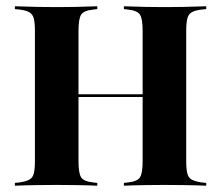

<svg xmlns="http://www.w3.org/2000/svg" viewBox="-20 -591 704 611"><path d="M91.1 -369.4V-492.7Q91.1 -518.5 87.5 -532.3Q83.9 -546 73.4 -552Q62.9 -558.1 42.7 -560.5L27.4 -562.1V-571Q40.3 -571 58.5 -570.2Q76.6 -569.4 100 -569Q123.4 -568.5 149.2 -568.5H159.7H171.8Q197.6 -568.5 219.8 -569Q241.9 -569.4 259.7 -570.2Q277.4 -571 289.5 -571V-562.1L275.8 -560.5Q246.8 -557.3 238.3 -544.4Q229.8 -531.5 229.8 -492.7V-369.4ZM433.9 -201.6V-492.7Q433.9 -531.5 425.4 -544.4Q416.9 -557.3 387.9 -560.5L374.2 -562.1V-571Q386.3 -571 404 -570.2Q421.8 -569.4 444.4 -569Q466.9 -568.5 491.9 -568.5H503.2H514.5Q541.1 -568.5 564.1 -569Q587.1 -569.4 605.6 -570.2Q624.2 -571 636.3 -571V-562.1L621 -560.5Q600.8 -558.1 590.3 -552Q579.8 -546 576.2 -532.3Q572.6 -518.5 572.6 -492.7V-201.6ZM149.2 -2.4Q123.4 -2.4 100 -2Q76.6 -1.6 58.5 -1.2Q40.3 -0.8 27.4 0V-8.9L42.7 -10.5Q62.9 -13.7 73.4 -19.4Q83.9 -25 87.5 -38.7Q91.1 -52.4 91.1 -78.2V-369.4H229.8V-78.2Q229.8 -39.5 238.3 -26.6Q246.8 -13.7 275.8 -10.5L289.5 -8.9V0Q277.4 -0.8 259.7 -1.2Q241.9 -1.6 219.8 -2Q197.6 -2.4 171 -2.4H159.7ZM172.6 -282.3V-291.1H491.1V-282.3ZM491.9 -2.4Q466.9 -2.4 444.4 -2Q421.8 -1.6 404 -1.2Q386.3 -0.8 374.2 0V-8.9L387.9 -10.5Q416.9 -13.7 425.4 -26.6Q433.9 -39.5 433.9 -78.2V-201.6H572.6V-78.2Q572.6 -52.4 576.2 -38.7Q579.8 -25 590.3 -19.4Q600.8 -13.7 621 -10.5L636.3 -8.9V0Q624.2 -0.8 605.6 -1.2Q587.1 -1.6 564.1 -2Q541.1 -2.4 514.5 -2.4H503.2Z"/></svg>

Font: Playfair 144pt SemiCondensed ExtraBold
Style: Regular
Weight: 800
Width: 4
Designer: Claus Eggers Sørensen
Foundry: Claus Eggers Sørensen
Version: Version 2.203